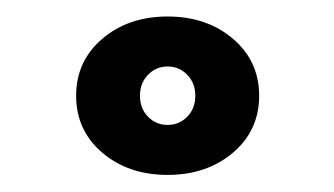

<svg xmlns="http://www.w3.org/2000/svg" viewBox="-20 -815 395 227"><path d="M100.9 -634.5Q70 -660.9 70 -701.8Q70 -742.7 100.9 -769.1Q131.8 -795.5 178.2 -795.5Q224.5 -795.5 255.5 -769.1Q286.4 -742.7 286.4 -701.8Q286.4 -660.9 255.5 -634.5Q224.5 -608.2 178.2 -608.2Q131.8 -608.2 100.9 -634.5ZM155 -726.6Q145.5 -716.8 145.5 -701.8Q145.5 -686.8 155 -677Q164.5 -667.3 178.2 -667.3Q191.8 -667.3 201.4 -677Q210.9 -686.8 210.9 -701.8Q210.9 -716.8 201.4 -726.6Q191.8 -736.4 178.2 -736.4Q164.5 -736.4 155 -726.6Z"/></svg>

Font: Spartan MB Black
Style: Regular
Weight: 900
Designer: Matt Bailey, Mirko Velimirovic
Foundry: Matt Bailey
Version: Version 1.005